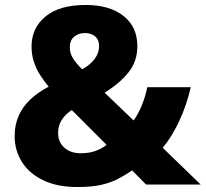

<svg xmlns="http://www.w3.org/2000/svg" viewBox="-20 -743 828 773"><path d="M325 -723Q421 -723 477 -679Q533 -635 533 -557Q533 -495 496 -450Q459 -405 401 -370L518 -258Q537 -285 551 -319Q565 -353 573 -392H748Q732 -321 702 -256.5Q672 -192 635 -148L788 0H568L512 -57Q484 -38 455.5 -23Q427 -8 388.5 1Q350 10 291 10Q211 10 154.5 -17Q98 -44 68.5 -90.5Q39 -137 39 -195Q39 -240 55 -276.5Q71 -313 101.5 -342Q132 -371 176 -394Q156 -418 140.5 -442.5Q125 -467 116 -495.5Q107 -524 107 -556Q107 -630 163 -676.5Q219 -723 325 -723ZM269 -300Q251 -288 238.5 -273.5Q226 -259 220 -243Q214 -227 214 -207Q214 -171 239 -148.5Q264 -126 305 -126Q341 -126 367.5 -136.5Q394 -147 409 -160ZM322 -610Q297 -610 279 -595.5Q261 -581 261 -552Q261 -527 275.5 -505.5Q290 -484 311 -464Q345 -483 362 -507Q379 -531 379 -557Q379 -583 363 -596.5Q347 -610 322 -610Z"/></svg>

Font: Noto Sans Khmer ExtraBold
Style: Regular
Weight: 800
Version: Version 2.003